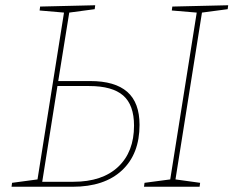

<svg xmlns="http://www.w3.org/2000/svg" viewBox="-20 -712 890 732"><path d="M324 -403Q418 -403 465 -362Q512 -321 512 -236Q512 -125 445 -62.5Q378 0 257 0H24L26 -15L123 -28L224 -664L131 -672L133 -687L343 -692L341 -677L244 -664L202 -403ZM850 -692 848 -677 750 -664 649 -28 743 -15 741 0H529L531 -15L629 -28L730 -664L635 -672L637 -687ZM260 -19Q370 -19 430.5 -76Q491 -133 491 -233Q491 -312 449.5 -348Q408 -384 320 -384H199L141 -19Z"/></svg>

Font: Bitter Pro Thin
Style: Italic
Weight: 250
Italic angle: -9°
Designer: Sol Matas, and Bitter project Authors
Foundry: Sol Matas
Version: Version 1.010